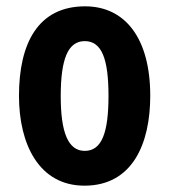

<svg xmlns="http://www.w3.org/2000/svg" viewBox="-20 -577 535 607"><path d="M455 -274C455 -457 375 -557 249 -557C101 -557 40 -441 40 -274C40 -120 104 10 247 10C399 10 455 -123 455 -274ZM172 -273C172 -391 195 -447 248 -447C302 -447 323 -390 323 -274C323 -158 302 -100 248 -100C195 -100 172 -159 172 -273Z"/></svg>

Font: Noto Sans Georgian ExtraCondensed Bold
Style: Regular
Weight: 700
Width: 2
Designer: Monotype Design Team, Akaki Razmadze
Foundry: Google LLC
Version: Version 2.005